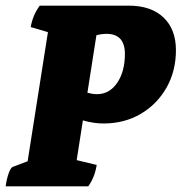

<svg xmlns="http://www.w3.org/2000/svg" viewBox="-21 -661 659 681"><path d="M322 -76Q315 -32 292 0H-1Q3 -28 10 -47Q17 -66 24 -69L77 -89L149 -547L88 -565Q95 -607 120 -641H435Q515 -641 559 -599Q603 -557 603 -483Q603 -409 569.5 -350Q536 -291 478 -257Q420 -223 346 -223Q311 -223 273 -234L251 -93ZM356 -541Q349 -541 341 -540Q333 -539 321 -536L289 -332Q308 -327 323 -327Q367 -327 394.5 -367Q422 -407 422 -470Q422 -541 356 -541Z"/></svg>

Font: Petrona Black
Style: Italic
Weight: 900
Italic angle: -9°
Designer: Ringo R. Seeber
Foundry: Ringo R. Seeber
Version: Version 2.001; ttfautohint (v1.8.3)